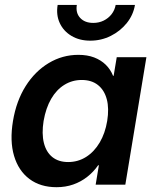

<svg xmlns="http://www.w3.org/2000/svg" viewBox="-20 -757 634 787"><path d="M211.9 10.3Q145.5 10.3 100.6 -23.4Q55.7 -57.1 37.6 -118.2Q19.5 -179.2 33.2 -261.2Q46.9 -343.3 85.2 -404.1Q123.5 -464.8 179.7 -498.5Q235.8 -532.2 301.3 -532.2Q337.9 -532.2 366 -521.5Q394 -510.7 413.6 -491.5Q433.1 -472.2 443.4 -446.3H445.8L458.5 -522.5H580.1L493.7 0H372.1L385.3 -79.6H382.3Q363.3 -52.2 337.4 -32Q311.5 -11.7 280 -0.7Q248.5 10.3 211.9 10.3ZM259.3 -92.8Q299.8 -92.8 333 -113.8Q366.2 -134.8 388.7 -172.9Q411.1 -210.9 419.4 -261.2Q427.7 -312.5 417.7 -350.1Q407.7 -387.7 381.6 -408.4Q355.5 -429.2 314.9 -429.2Q275.9 -429.2 243.7 -409.2Q211.4 -389.2 189.7 -351.8Q168 -314.5 158.7 -261.2Q150.4 -209 159.9 -171.1Q169.4 -133.3 194.8 -113Q220.2 -92.8 259.3 -92.8ZM350.1 -590.3Q305.7 -590.3 272.9 -609.9Q240.2 -629.4 224.9 -662.6Q209.5 -695.8 216.3 -736.8H294.9Q289.6 -704.1 308.6 -683.6Q327.6 -663.1 362.3 -663.1Q385.7 -663.1 405 -672.6Q424.3 -682.1 437.3 -698.7Q450.2 -715.3 454.1 -736.8H533.2Q526.4 -695.8 499.8 -662.6Q473.1 -629.4 434.1 -609.9Q395 -590.3 350.1 -590.3Z"/></svg>

Font: Inter 28pt SemiBold
Style: Italic
Weight: 600
Italic angle: -9.3988°
Designer: Rasmus Andersson
Foundry: rsms
Version: Version 4.001;git-66647c0bb